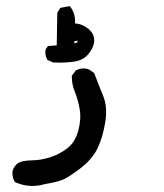

<svg xmlns="http://www.w3.org/2000/svg" viewBox="-20 -283 540 633"><path d="M127 324.2Q78.1 338.4 32.2 318.4L29.3 317.4L27.3 314Q19 298.8 21.5 280.8V280.3L22 279.3Q26.9 263.7 39.6 254.9V254.4H40Q53.7 246.1 86.4 245.6Q114.7 245.1 144.5 235.8Q174.3 226.6 201.2 206.5Q209.5 200.2 216.3 191.9Q223.1 183.6 228.5 172.9Q233.9 162.1 237.8 148.9Q248.5 108.9 242.7 77.1Q239.7 60.5 235.8 46.6Q231.9 32.7 227.5 22Q222.2 9.8 219.5 -3.4Q216.8 -16.6 216.8 -30.3V-33.7L218.8 -36.1L228.5 -48.8L230 -50.8L231.9 -51.8Q250 -61 270.5 -55.2L272 -54.7L272.9 -54.2L287.6 -44.4L290 -42.5L291.5 -39.6Q304.2 -5.4 318.8 29.8Q335.4 67.9 327.1 119.6Q318.8 169.9 301.8 205.6Q284.2 241.7 245.6 271.5Q208 300.3 189 308.6Q169.9 316.9 127 324.2ZM153.3 -78.1 139.6 -84 136.7 -85 135.3 -87.9Q132.8 -92.3 131.3 -97.2Q129.9 -102.1 129.6 -107.2Q129.4 -112.3 129.9 -117.7L130.4 -119.6L131.3 -121.6L135.3 -127.4L138.2 -131.3L143.1 -131.8L167 -133.3L168.9 -238.3V-241.2L170.4 -243.2L176.3 -252.9L178.7 -256.8L182.6 -257.8L204.1 -261.7L210.4 -262.7L213.9 -257.8Q221.7 -246.6 225.1 -233.2Q228.5 -219.7 227.1 -205.6Q249.5 -205.1 272 -187.5Q287.1 -174.8 290 -157.7Q293 -140.6 283.2 -122.6Q276.9 -110.4 268.6 -101.6Q260.3 -92.8 249.5 -87.4Q238.8 -82 226.6 -80.1Q192.9 -75.2 156.7 -77.1H154.8ZM235.4 -144V-148.4Q232.9 -149.4 224.6 -146L225.1 -139.6Q228 -140.6 230.7 -141.8Q233.4 -143.1 235.4 -144Z"/></svg>

Font: NaikaiFont
Style: Bold
Weight: 700
Version: Version 1.89